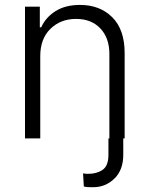

<svg xmlns="http://www.w3.org/2000/svg" viewBox="-20 -573 610 795"><path d="M429 0H432.9V-349.4Q432.9 -416.2 395.4 -455.4Q358 -494.7 295.1 -494.7Q230.8 -494.7 188.7 -453.5Q146.7 -412.3 146.7 -340.9V0H83.5V-545.5H144.9V-459.9H150.6Q169.7 -501.8 210.4 -527.2Q251.1 -552.6 311.1 -552.6Q393.8 -552.6 445 -501.4Q496.1 -450.3 496.1 -353.3V0H490.4V67.8Q490.4 131 453.5 166.7Q416.5 202.4 366.1 202.1Q355.5 202.4 344.5 201.9Q333.5 201.3 327.1 198.9L323.9 144.9Q324.2 144.9 324.6 144.9Q328.1 145.6 333.6 146.3Q339.1 147 344.8 146.7Q380 147 404.5 130.5Q429 114 429 67.8Z"/></svg>

Font: Inter UI Light
Style: Regular
Weight: 300
Designer: Rasmus Andersson
Foundry: rsms
Version: 3.2;8d6f07862